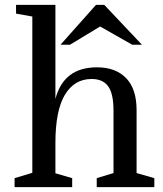

<svg xmlns="http://www.w3.org/2000/svg" viewBox="-20 -770 670 790"><path d="M46 -750H208V-363Q242 -493 379 -493Q456 -493 499 -448.5Q542 -404 542 -317V-58L615 -37V0H378V-37L447 -58V-315Q447 -385 425 -415Q403 -445 357 -445Q286 -445 247 -380Q208 -315 208 -182V-57L277 -37V0H40V-37L113 -59V-702L46 -714ZM409 -750 564 -586H524L392 -661L268 -586H229L375 -750Z"/></svg>

Font: Ledger
Style: Regular
Weight: 400
Designer: Denis Masharov
Foundry: Denis Masharov
Version: 1.001